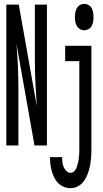

<svg xmlns="http://www.w3.org/2000/svg" viewBox="-20 -759 540 1002"><path d="M420 -601Q408 -601 397.5 -607Q387 -613 381 -623.5Q375 -634 373 -646Q371 -658 371 -670Q371 -682 373 -694Q375 -706 381 -716.5Q387 -727 397.5 -733Q408 -739 420 -739Q431 -739 442 -733Q453 -727 458.5 -716.5Q464 -706 466 -694Q468 -682 468 -670Q468 -658 466 -646Q464 -634 458.5 -623.5Q453 -613 442 -607Q431 -601 420 -601ZM13 0V-735H78L172 -205Q168 -264 165 -323Q162 -382 162 -441V-735H225V0H160L66 -530Q71 -471 73.5 -412Q76 -353 76 -294V0ZM348 223Q330 223 313 216Q296 209 283.5 196.5Q271 184 263 167.5Q255 151 250 133Q245 115 243 97.5Q241 80 241 61H304Q304 74 305.5 87Q307 100 312 112Q317 124 326.5 133.5Q336 143 348 143Q360 143 368.5 133.5Q377 124 381 112.5Q385 101 387.5 89.5Q390 78 391.5 66Q393 54 393.5 42Q394 30 394 19V-440H320V-520H457V19Q457 40 455.5 61.5Q454 83 450 104Q446 125 439 145Q432 165 420 183Q408 201 389 212Q370 223 348 223Z"/></svg>

Font: Iosevka Custom Medium
Style: Regular
Weight: 500
Monospace: yes
Designer: Belleve Invis
Foundry: Belleve Invis
Version: Version 32.5.0; ttfautohint (v1.8.4)